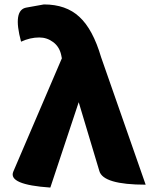

<svg xmlns="http://www.w3.org/2000/svg" viewBox="-20 -833 680 866"><path d="M207 13Q15 0 40 -59L259 -570L256 -585Q248 -622 220 -643Q192 -664 157 -664Q116 -664 75 -645Q36 -789 100 -799L178 -813Q278 -813 338 -757Q399 -701 436 -575L637 0Q445 0 428 -62L335 -372Z"/></svg>

Font: Swei Half Moon CJK SC
Style: Black
Weight: 900
Version: Version 2.071